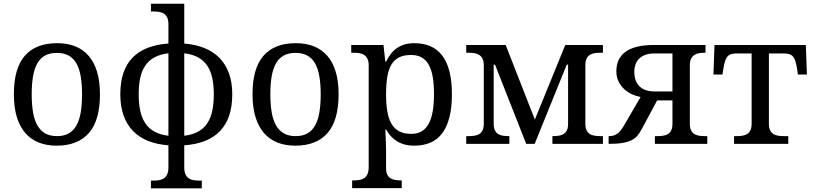

<svg xmlns="http://www.w3.org/2000/svg" viewBox="-20 -780 4415 1041"><path d="M522 -269Q522 -127.9 462.2 -59.1Q402.3 9.8 287.1 9.8Q232.9 9.8 189.9 -7.3Q147 -24.4 116.9 -59.1Q86.9 -93.8 71 -146.2Q55.2 -198.7 55.2 -269Q55.2 -409.2 114.5 -477.5Q173.8 -545.9 290 -545.9Q344.2 -545.9 387.2 -529.1Q430.2 -512.2 460.2 -477.8Q490.2 -443.4 506.1 -391.4Q522 -339.4 522 -269ZM151.9 -269Q151.9 -213.4 159.2 -170.9Q166.5 -128.4 182.9 -99.9Q199.2 -71.3 225.3 -56.6Q251.5 -42 289.1 -42Q326.7 -42 352.5 -56.6Q378.4 -71.3 394.5 -99.9Q410.6 -128.4 417.7 -170.9Q424.8 -213.4 424.8 -269Q424.8 -324.7 417.5 -366.7Q410.2 -408.7 394 -436.8Q377.9 -464.8 351.8 -479Q325.7 -493.2 288.1 -493.2Q250.5 -493.2 224.6 -479Q198.7 -464.8 182.6 -436.8Q166.5 -408.7 159.2 -366.7Q151.9 -324.7 151.9 -269Z M811 199.2Q828.1 199.2 843 196.8Q857.9 194.3 868.9 186.8Q879.9 179.2 886.5 164.8Q893.1 150.4 893.1 127V7.8Q831.5 3.4 783.2 -15.9Q734.9 -35.2 701.2 -69.8Q667.5 -104.5 649.9 -154.3Q632.3 -204.1 632.3 -269Q632.3 -398.9 698.2 -467Q764.2 -535.2 893.1 -543.9V-649.9Q893.1 -671.9 886.5 -685.3Q879.9 -698.7 868.7 -706.1Q857.4 -713.4 842.5 -715.6Q827.6 -717.8 811 -717.8H798.3V-759.8H979V-543.9Q1040 -539.1 1088.4 -519.5Q1136.7 -500 1170.2 -465.8Q1203.6 -431.6 1221.4 -382.6Q1239.3 -333.5 1239.3 -269Q1239.3 -138.7 1173.3 -69.8Q1107.4 -1 979 7.8V127Q979 150.4 985.6 164.8Q992.2 179.2 1003.2 186.8Q1014.2 194.3 1029.3 196.8Q1044.4 199.2 1061 199.2H1074.2V241.2H798.3V199.2ZM731.9 -269Q731.9 -218.8 740.5 -179.2Q749 -139.6 768.1 -111.3Q787.1 -83 817.9 -66.2Q848.6 -49.3 893.1 -43.9V-491.2Q848.6 -485.8 817.9 -469.2Q787.1 -452.6 768.1 -424.8Q749 -397 740.5 -358.2Q731.9 -319.3 731.9 -269ZM1139.2 -269Q1139.2 -318.8 1130.6 -357.9Q1122.1 -397 1103 -424.8Q1084 -452.6 1053.5 -469.2Q1022.9 -485.8 979 -491.2V-43.9Q1023.4 -49.3 1054 -66.2Q1084.5 -83 1103.5 -111.3Q1122.6 -139.6 1130.9 -179.2Q1139.2 -218.8 1139.2 -269Z M1815.9 -269Q1815.9 -127.9 1756.1 -59.1Q1696.3 9.8 1581.1 9.8Q1526.9 9.8 1483.9 -7.3Q1440.9 -24.4 1410.9 -59.1Q1380.9 -93.8 1365 -146.2Q1349.1 -198.7 1349.1 -269Q1349.1 -409.2 1408.4 -477.5Q1467.8 -545.9 1584 -545.9Q1638.2 -545.9 1681.2 -529.1Q1724.1 -512.2 1754.2 -477.8Q1784.2 -443.4 1800 -391.4Q1815.9 -339.4 1815.9 -269ZM1445.8 -269Q1445.8 -213.4 1453.1 -170.9Q1460.4 -128.4 1476.8 -99.9Q1493.2 -71.3 1519.3 -56.6Q1545.4 -42 1583 -42Q1620.6 -42 1646.5 -56.6Q1672.4 -71.3 1688.5 -99.9Q1704.6 -128.4 1711.7 -170.9Q1718.8 -213.4 1718.8 -269Q1718.8 -324.7 1711.4 -366.7Q1704.1 -408.7 1688 -436.8Q1671.9 -464.8 1645.8 -479Q1619.6 -493.2 1582 -493.2Q1544.4 -493.2 1518.6 -479Q1492.7 -464.8 1476.6 -436.8Q1460.4 -408.7 1453.1 -366.7Q1445.8 -324.7 1445.8 -269Z M2209 -481.9Q2169.9 -481.9 2143.8 -469Q2117.7 -456.1 2102.1 -429.7Q2086.4 -403.3 2079.8 -363.3Q2073.2 -323.2 2073.2 -269Q2073.2 -216.8 2079.8 -176.8Q2086.4 -136.7 2102.3 -109.4Q2118.2 -82 2144.3 -68.1Q2170.4 -54.2 2210 -54.2Q2243.2 -54.2 2266.4 -68.1Q2289.6 -82 2304.4 -109.4Q2319.3 -136.7 2326.2 -177Q2333 -217.3 2333 -270Q2333 -323.2 2326.2 -363Q2319.3 -402.8 2304.4 -429.2Q2289.6 -455.6 2265.9 -468.8Q2242.2 -481.9 2209 -481.9ZM2430.2 -269Q2430.2 -196.8 2416.7 -144Q2403.3 -91.3 2377.4 -57.1Q2351.6 -22.9 2313.5 -6.6Q2275.4 9.8 2226.1 9.8Q2197.3 9.8 2173.8 3.4Q2150.4 -2.9 2131.6 -14.6Q2112.8 -26.4 2098.4 -42.5Q2084 -58.6 2073.2 -78.1H2069.3Q2070.3 -52.2 2071.3 -29.8Q2071.8 -20.5 2072 -10.5Q2072.3 -0.5 2072.5 8.3Q2072.8 17.1 2073 24.2Q2073.2 31.2 2073.2 35.2V130.9Q2073.2 152.8 2079.8 166.3Q2086.4 179.7 2097.7 186.8Q2108.9 193.8 2123.8 196Q2138.7 198.2 2155.3 198.2H2158.2V240.2H1889.2V198.2H1897Q1914.1 198.2 1929 195.8Q1943.8 193.4 1954.8 185.8Q1965.8 178.2 1972.4 163.8Q1979 149.4 1979 126V-425.8Q1979 -447.8 1972.4 -461.2Q1965.8 -474.6 1954.6 -481.9Q1943.4 -489.3 1928.5 -491.7Q1913.6 -494.1 1897 -494.1H1884.3V-536.1H2059.1L2069.3 -445.8H2073.2Q2084.5 -468.8 2098.6 -487.3Q2112.8 -505.9 2131.3 -518.8Q2149.9 -531.7 2173.3 -538.8Q2196.8 -545.9 2226.1 -545.9Q2275.4 -545.9 2313.5 -529.5Q2351.6 -513.2 2377.4 -479.2Q2403.3 -445.3 2416.7 -393.1Q2430.2 -340.8 2430.2 -269Z M3249 0H2975.1V-42H2978Q2994.6 -42 3009.5 -44.2Q3024.4 -46.4 3035.6 -53.2Q3046.9 -60.1 3053.5 -73.5Q3060.1 -86.9 3060.1 -108.9V-429.2H3052.7L2878.9 0H2833L2664.1 -429.2H2656.7V-108.9Q2656.7 -86.9 2663.3 -73.5Q2669.9 -60.1 2681.2 -53.2Q2692.4 -46.4 2707.3 -44.2Q2722.2 -42 2738.8 -42H2741.7V0H2507.8V-42H2521Q2537.6 -42 2552.5 -44.2Q2567.4 -46.4 2578.6 -53.2Q2589.8 -60.1 2596.4 -73.5Q2603 -86.9 2603 -108.9V-425.8Q2603 -447.8 2596.4 -461.2Q2589.8 -474.6 2578.6 -481.9Q2567.4 -489.3 2552.5 -491.7Q2537.6 -494.1 2521 -494.1H2507.8V-536.1H2721.7L2879.9 -131.8L3044.9 -536.1H3249V-494.1H3235.8Q3219.2 -494.1 3204.3 -491.9Q3189.5 -489.7 3178.2 -482.7Q3167 -475.6 3160.4 -462.2Q3153.8 -448.7 3153.8 -426.8V-108.9Q3153.8 -86.9 3160.4 -73.5Q3167 -60.1 3178.2 -53.2Q3189.5 -46.4 3204.3 -44.2Q3219.2 -42 3235.8 -42H3249Z M3528.8 -490.2Q3498 -490.2 3477.1 -481.9Q3456.1 -473.6 3443.1 -459.7Q3430.2 -445.8 3424.6 -427.7Q3418.9 -409.7 3418.9 -390.1Q3418.9 -368.7 3424.8 -349.4Q3430.7 -330.1 3443.6 -315.7Q3456.5 -301.3 3477.5 -292.7Q3498.5 -284.2 3528.8 -284.2H3626V-490.2ZM3460 -81.1Q3449.2 -60.5 3436.8 -45.4Q3424.3 -30.3 3404.8 -20.3Q3385.3 -10.3 3355.5 -5.1Q3325.7 0 3279.8 0V-42H3283.2Q3296.4 -42 3307.4 -45.4Q3318.4 -48.8 3327.9 -55.9Q3337.4 -63 3346.4 -74.5Q3355.5 -85.9 3364.7 -102.1L3453.1 -253.9Q3430.2 -258.3 3406.7 -268.8Q3383.3 -279.3 3364.5 -296.6Q3345.7 -314 3333.7 -338.1Q3321.8 -362.3 3321.8 -394Q3321.8 -427.2 3333.7 -453.6Q3345.7 -480 3370.4 -498.3Q3395 -516.6 3433.1 -526.4Q3471.2 -536.1 3523.9 -536.1H3805.2V-494.1H3801.8Q3785.2 -494.1 3770.5 -491.7Q3755.9 -489.3 3744.6 -481.9Q3733.4 -474.6 3726.8 -461.2Q3720.2 -447.8 3720.2 -425.8V-108.9Q3720.2 -86.9 3726.8 -73.5Q3733.4 -60.1 3744.6 -53.2Q3755.9 -46.4 3770.5 -44.2Q3785.2 -42 3801.8 -42H3814.9V0H3530.8V-42H3543.9Q3560.5 -42 3575.4 -44.2Q3590.3 -46.4 3601.6 -53.2Q3612.8 -60.1 3619.4 -73.5Q3626 -86.9 3626 -108.9V-235.8H3543Z M4349.1 -536.1 4355 -376H4306.2L4301.3 -409.2Q4297.4 -432.6 4292.5 -448.2Q4287.6 -463.9 4279.8 -473.1Q4272 -482.4 4260.3 -486.3Q4248.5 -490.2 4231 -490.2H4148.9V-108.9Q4148.9 -86.9 4155.5 -73.5Q4162.1 -60.1 4173.3 -53.2Q4184.6 -46.4 4199.5 -44.2Q4214.4 -42 4231 -42H4253.9V0H3960V-42H3973.1Q3989.7 -42 4004.6 -44.2Q4019.5 -46.4 4030.8 -53.2Q4042 -60.1 4048.6 -73.5Q4055.2 -86.9 4055.2 -108.9V-490.2H3972.2Q3955.1 -490.2 3943.4 -486.3Q3931.6 -482.4 3923.8 -473.1Q3916 -463.9 3911.1 -448.2Q3906.2 -432.6 3902.3 -409.2L3897 -376H3848.1L3854 -536.1Z"/></svg>

Font: Droid-TTFautohint Serif
Style: Regular
Weight: 400
Foundry: Ascender Corporation
Version: Version 1.00; ttfautohint (v1.00rc1.4-1a1c-dirty) -l 8 -r 50